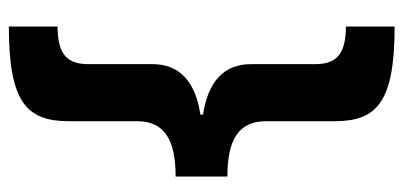

<svg xmlns="http://www.w3.org/2000/svg" viewBox="-259 -495 912 434"><g transform="rotate(90 197.0 -278.0)"><path d="M40 48V158C211 158 254 118 254 22V-132C254 -195 298 -219 379 -219V-336C298 -336 254 -360 254 -423V-578C254 -674 211 -714 40 -714V-604C92 -603 125 -591 125 -535V-389C125 -328 165 -292 239 -281V-275C165 -264 125 -228 125 -167V-21C125 35 92 47 40 48Z"/></g></svg>

Font: Noto Sans Bassa Vah
Style: Bold
Weight: 700
Designer: Monotype Design Team
Foundry: Monotype Imaging Inc.
Version: Version 2.002